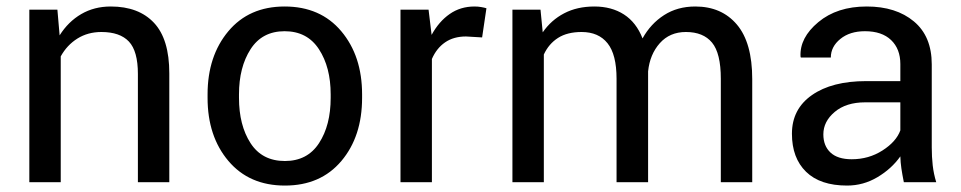

<svg xmlns="http://www.w3.org/2000/svg" viewBox="-20 -558 2943 588"><path d="M155.8 -528.3 162.6 -449.7Q189 -491.7 228.8 -514.9Q268.6 -538.1 319.3 -538.1Q404.8 -538.1 451.7 -488Q498.5 -438 498.5 -333.5V0H402.3V-331.5Q402.3 -401.4 374.8 -430.7Q347.2 -460 290.5 -460Q249 -460 217 -439.9Q185.1 -419.9 166 -385.3V0H69.8V-528.3Z M615.7 -269Q615.7 -386.2 679.2 -462.2Q742.7 -538.1 851.6 -538.1Q961.4 -538.1 1025.1 -462.4Q1088.9 -386.7 1088.9 -269V-258.3Q1088.9 -140.1 1025.4 -64.9Q961.9 10.3 852.5 10.3Q743.2 10.3 679.4 -65.2Q615.7 -140.6 615.7 -258.3ZM711.9 -258.3Q711.9 -174.3 747.3 -119.6Q782.7 -64.9 852.5 -64.9Q921.4 -64.9 957 -119.6Q992.7 -174.3 992.7 -258.3V-269Q992.7 -352.1 956.8 -407.2Q920.9 -462.4 851.6 -462.4Q782.7 -462.4 747.3 -407.2Q711.9 -352.1 711.9 -269Z M1456.5 -443.4 1407.2 -446.3Q1369.1 -446.3 1343 -428.2Q1316.9 -410.2 1302.7 -377.4V0H1206.5V-528.3H1292.5L1301.8 -451.2Q1324.2 -492.2 1357.2 -515.1Q1390.1 -538.1 1433.1 -538.1Q1443.8 -538.1 1453.6 -536.4Q1463.4 -534.7 1469.7 -532.7Z M1635.3 -528.3 1642.1 -459Q1668 -496.6 1707.8 -517.3Q1747.6 -538.1 1800.3 -538.1Q1853 -538.1 1890.9 -513.7Q1928.7 -489.3 1947.8 -440.4Q1972.7 -485.4 2013.7 -511.7Q2054.7 -538.1 2109.4 -538.1Q2189.9 -538.1 2236.8 -482.7Q2283.7 -427.2 2283.7 -315.9V0H2187.5V-316.9Q2187.5 -395 2160.6 -427.5Q2133.8 -460 2080.6 -460Q2031.2 -460 2000.7 -425.8Q1970.2 -391.6 1964.8 -339.4V-335.4V0H1868.2V-316.9Q1868.2 -391.1 1840.6 -425.5Q1813 -460 1761.2 -460Q1717.3 -460 1689 -441.9Q1660.6 -423.8 1645.5 -391.1V0H1549.3V-528.3Z M2748 0Q2743.2 -23.9 2740.5 -42.2Q2737.8 -60.5 2737.3 -79.1Q2710.4 -41 2667.2 -15.4Q2624 10.3 2574.2 10.3Q2491.7 10.3 2448.5 -32Q2405.3 -74.2 2405.3 -148.4Q2405.3 -224.1 2466.6 -266.8Q2527.8 -309.6 2632.8 -309.6H2737.3V-361.8Q2737.3 -408.2 2709 -435.3Q2680.7 -462.4 2628.9 -462.4Q2582.5 -462.4 2553.5 -438.7Q2524.4 -415 2524.4 -381.8H2432.6L2431.6 -384.8Q2428.7 -442.4 2486.1 -490.2Q2543.5 -538.1 2634.3 -538.1Q2724.1 -538.1 2778.8 -492.4Q2833.5 -446.8 2833.5 -360.8V-106.4Q2833.5 -78.1 2836.4 -51.8Q2839.4 -25.4 2847.2 0ZM2588.4 -70.3Q2640.6 -70.3 2682.6 -97.2Q2724.6 -124 2737.3 -158.7V-244.6H2629.4Q2571.3 -244.6 2536.4 -215.3Q2501.5 -186 2501.5 -146.5Q2501.5 -111.3 2523.4 -90.8Q2545.4 -70.3 2588.4 -70.3Z"/></svg>

Font: GeogebraSans
Style: Regular
Weight: 400
Designer: Google
Version: Version 1.100140; 2013